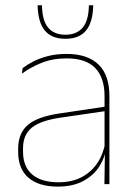

<svg xmlns="http://www.w3.org/2000/svg" viewBox="-20 -700 509 730"><path d="M377 0 379 -128 377.5 -131.5V-292V-334.5Q377.5 -404.5 342.2 -441.2Q307 -478 233.5 -478Q179 -478 136 -460.2Q93 -442.5 63.5 -420L66 -441Q81.5 -453 105.2 -465.5Q129 -478 161.2 -486.5Q193.5 -495 233.5 -495Q275 -495 305.5 -484.2Q336 -473.5 356.2 -453Q376.5 -432.5 386.2 -402.8Q396 -373 396 -335V0ZM200 9.5Q127.5 9.5 88.2 -24.2Q49 -58 49 -123V-134.5Q49 -192.5 85 -224.2Q121 -256 205.5 -268.5L386.5 -295.5L387 -278.5L209 -252.5Q134 -241.5 100.8 -214.5Q67.5 -187.5 67.5 -135.5V-124Q67.5 -66.5 102.2 -36.8Q137 -7 202.5 -7Q254.5 -7 291.8 -27.2Q329 -47.5 351.5 -82.2Q374 -117 380.5 -160.5L390 -142H384Q380 -102.5 358 -67.8Q336 -33 296.5 -11.8Q257 9.5 200 9.5ZM228.5 -552.5Q176.5 -552.5 150.5 -583.8Q124.5 -615 123 -680H139.5Q140.5 -621.5 163.2 -594.8Q186 -568 228.5 -568Q271.5 -568 294.2 -594.8Q317 -621.5 318 -680H334.5Q333 -615 307 -583.8Q281 -552.5 228.5 -552.5Z"/></svg>

Font: Anek Latin Thin
Style: Regular
Weight: 250
Designer: Yesha Goshar
Foundry: Ek Type
Version: Version 1.003